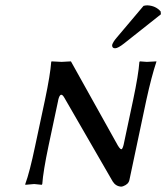

<svg xmlns="http://www.w3.org/2000/svg" viewBox="-20 -693 626 723"><path d="M520.5 -670.9Q527.3 -672.9 535.2 -672.9Q566.4 -671.4 585 -649.9L585.9 -639.2L447.8 -529.8Q424.3 -511.2 413.6 -511.2Q402.8 -511.2 402.3 -521Q402.3 -522.9 402.3 -523.9Q405.8 -535.6 419.9 -551.8ZM149.4 -316.9Q169.4 -412.1 172.9 -460L174.3 -461.9Q176.3 -461.9 211.9 -460L247.1 -461.9L423.8 -145Q434.6 -127 439.5 -132.3Q442.9 -137.2 445.3 -147L481.4 -316.9Q501.5 -412.1 504.9 -460L507.3 -461.9Q509.3 -461.9 532.7 -460L569.3 -461.9L568.8 -460Q550.8 -406.2 531.2 -316.9L467.3 -15.1Q463.9 1 443.4 8.3Q439 9.8 436 9.8Q415.5 8.3 404.3 -9.8L222.2 -325.2Q207.5 -351.1 199.2 -316.4Q198.7 -314.5 198.7 -313L162.6 -143.1Q142.6 -47.9 139.2 0L137.2 2.9Q135.3 2.9 108.9 0L75.2 2.9V0Q91.8 -44.9 112.3 -143.1Z"/></svg>

Font: Linux Biolinum Capitals O
Style: Italic Samll Caps
Weight: 400
Italic angle: -12°
Designer: Philipp H. Poll
Foundry: Philipp H. Poll
Version: Version 0.6.2